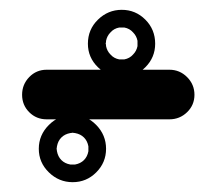

<svg xmlns="http://www.w3.org/2000/svg" viewBox="-20 -335 440 391"><path d="M75 -92Q54 -92 39.5 -106.5Q25 -121 25 -142Q25 -163 39.5 -178Q54 -193 75 -193Q137 -193 200 -193Q263 -193 325 -193Q325 -193 325 -193Q325 -193 325 -193Q346 -193 361 -178Q376 -163 376 -142Q376 -121 361 -106.5Q346 -92 325 -92Q263 -92 200 -92Q137 -92 75 -92Q75 -92 75 -92Q75 -92 75 -92ZM123 -64Q112 -62 105 -55Q98 -48 96 -37Q96 -35 95.5 -33Q95 -31 95 -32Q95 -33 95.5 -31Q96 -29 96 -27Q98 -16 105 -9Q112 -2 123 0Q125 0 127 0Q129 0 128 0Q127 0 129 0Q131 0 133 0Q144 -2 151 -9Q158 -16 160 -27Q160 -29 160 -31Q160 -33 160 -32Q160 -31 160 -33Q160 -35 160 -37Q158 -48 151 -55Q144 -62 133 -64Q131 -64 129 -64.5Q127 -65 128 -65Q129 -65 127 -64.5Q125 -64 123 -64ZM59 -32Q59 -60 79.5 -80.5Q100 -101 128 -101Q156 -101 176 -80.5Q196 -60 196 -32Q196 -4 176 16Q156 36 128 36Q100 36 79.5 16Q59 -4 59 -32ZM223 -279Q212 -277 205 -269Q198 -262 196 -252Q196 -249 195.5 -247.5Q195 -246 195 -246Q195 -247 195.5 -245.5Q196 -244 196 -241Q198 -231 205 -224Q212 -216 223 -214Q225 -214 227 -214Q229 -214 228 -214Q227 -214 229 -214Q231 -214 233 -214Q244 -216 251 -224Q258 -231 260 -241Q260 -244 260 -245.5Q260 -247 260 -246Q260 -246 260 -247.5Q260 -249 260 -252Q258 -262 251 -269Q244 -277 233 -279Q231 -279 229 -279Q227 -279 228 -279Q229 -279 227 -279Q225 -279 223 -279ZM159 -246Q159 -275 179.5 -295Q200 -315 228 -315Q256 -315 276 -295Q296 -275 296 -246Q296 -218 276 -198Q256 -178 228 -178Q200 -178 179.5 -198Q159 -218 159 -246Z"/></svg>

Font: FRB American Cursive Ultra
Style: Bold Italic
Weight: 1000
Italic angle: -25°
Version: Version 2.0;Modular Font Editor K font №1